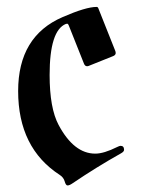

<svg xmlns="http://www.w3.org/2000/svg" viewBox="-20 -534 412 563"><path d="M33.2 -267.1Q33.2 -427.7 163.6 -483.9Q231.9 -513.7 263.2 -513.7Q266.6 -513.7 268.1 -510.3L318.4 -383.8Q319.3 -381.3 319.3 -378.9Q319.3 -372.6 312 -369.6L240.2 -340.8Q237.8 -339.8 235.4 -339.8Q229 -339.8 226.1 -347.7L181.6 -459.5Q179.7 -464.4 177.2 -464.4Q174.8 -464.4 173.3 -463.9Q125.5 -444.8 125.5 -314Q125.5 -216.8 151.9 -167.5Q196.8 -83.5 259.3 -83.5Q284.7 -83.5 323.7 -103Q330.6 -106.4 333.5 -106.4Q343.8 -106.4 343.8 -94.7Q343.8 -89.4 335 -84.5Q262.7 -43.9 192.9 3.4Q183.6 9.8 178.2 9.8Q172.9 9.8 169.7 -2Q166.5 -13.7 155.3 -21Q33.2 -100.1 33.2 -267.1Z"/></svg>

Font: UnifrakturMaguntia16
Style: Book
Weight: 400
Designer: j. 'mach' wust, Gerrit Ansmann, Georg Duffner, based on a font by Peter Wiegel, original typeface by Carl Albert Fahrenw
Version: Version 2017-03-19